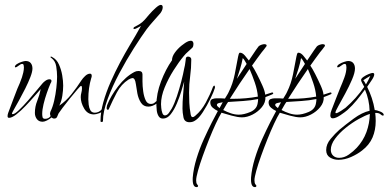

<svg xmlns="http://www.w3.org/2000/svg" viewBox="-20 -485 1593 787"><path d="M155 14Q139 14 131 3Q123 -8 123 -22Q123 -48 132.5 -71.5Q142 -95 147 -120Q138 -110 121.5 -91Q105 -72 85.5 -51.5Q66 -31 47.5 -16.5Q29 -2 17 -2Q11 -2 11 -9Q11 -15 13.5 -22Q16 -29 18 -34Q26 -56 34.5 -78Q43 -100 51 -121Q56 -132 61 -144Q66 -156 70 -168Q73 -177 75.5 -188Q78 -199 78 -209Q78 -212 77 -217.5Q76 -223 71 -223Q65 -223 56.5 -216Q48 -209 43 -209Q41 -209 41 -211Q41 -217 49.5 -222.5Q58 -228 69 -231.5Q80 -235 85 -235Q99 -235 106 -226.5Q113 -218 113 -204Q113 -191 104.5 -169Q96 -147 83.5 -122Q71 -97 58.5 -74.5Q46 -52 37.5 -37Q29 -22 29 -20Q29 -17 32 -17Q40 -17 57.5 -33.5Q75 -50 95 -73Q115 -96 131.5 -116Q148 -136 154 -143Q159 -149 167 -154.5Q175 -160 183 -160Q191 -160 191 -153Q191 -149 187 -143Q180 -127 172 -104Q164 -81 158.5 -58Q153 -35 153 -18Q153 -11 154.5 -4.5Q156 2 165 2Q180 2 188.5 -10.5Q197 -23 200 -23Q202 -23 202 -21Q202 -13 193 -5Q184 3 173 8.5Q162 14 155 14Z M202 1Q195 1 190 -5.5Q185 -12 185 -18Q185 -22 187 -28Q196 -46 202 -72Q208 -98 211 -125Q214 -152 214 -171Q214 -190 210.5 -212.5Q207 -235 191 -247Q187 -249 187 -251Q187 -253 189 -253Q192 -253 194 -251Q212 -242 221.5 -221Q231 -200 235 -176.5Q239 -153 239 -134Q239 -115 235.5 -92.5Q232 -70 223 -52Q251 -71 273.5 -99.5Q296 -128 314 -156Q319 -164 329 -173.5Q339 -183 349 -183Q356 -183 356 -174Q356 -169 354 -165Q342 -125 342 -78Q342 -69 343.5 -56Q345 -43 350.5 -33Q356 -23 369 -23Q376 -23 384 -26.5Q392 -30 396 -36Q398 -38 400 -38Q401 -38 401 -36Q401 -26 387 -21Q373 -16 365 -16Q339 -16 325 -40Q311 -64 311 -87Q311 -96 313.5 -105Q316 -114 316 -123Q316 -125 315.5 -129Q315 -133 312 -133Q310 -133 297 -118Q284 -103 267 -82Q250 -61 236.5 -43Q223 -25 220 -20Q217 -13 214 -6Q211 1 202 1Z M396 15Q392 15 392 11Q392 -25 403.5 -66Q415 -107 433.5 -149Q452 -191 472.5 -229.5Q493 -268 511 -298Q523 -318 535 -338.5Q547 -359 558 -379Q554 -377 544.5 -371.5Q535 -366 530 -366Q527 -366 527 -369Q527 -371 530 -374Q544 -381 554 -387.5Q564 -394 574 -405Q579 -411 591.5 -425.5Q604 -440 618 -452.5Q632 -465 639 -465Q647 -465 647 -455Q647 -448 643 -440Q639 -432 634 -427Q621 -412 607.5 -397Q594 -382 581 -365Q559 -335 528.5 -287Q498 -239 469 -184.5Q440 -130 421 -78.5Q402 -27 402 11Q402 15 396 15ZM427 -40Q426 -35 422 -35Q417 -35 417 -43Q417 -46 419 -54Q434 -92 464.5 -131.5Q495 -171 531 -190Q538 -194 548 -194Q564 -194 564 -180Q564 -171 564 -151.5Q564 -132 567 -110.5Q570 -89 577 -74Q584 -59 598 -59Q608 -59 613.5 -64Q619 -69 623 -72H624Q626 -72 626 -69Q626 -64 620 -59Q614 -55 605.5 -51.5Q597 -48 588 -48Q568 -48 557.5 -64.5Q547 -81 543 -102.5Q539 -124 537 -140Q535 -154 531.5 -159.5Q528 -165 523 -165Q518 -165 507 -159Q477 -140 459 -106Q441 -72 427 -40Z M757 16Q736 16 732 -4Q728 -24 728 -40Q728 -68 730.5 -95.5Q733 -123 735 -151Q731 -137 723.5 -112Q716 -87 705 -61Q694 -35 680 -17Q666 1 648 1Q636 1 630 -9Q624 -19 622.5 -32.5Q621 -46 621 -54Q621 -101 640 -151Q659 -201 685 -238Q685 -253 696.5 -269Q708 -285 724 -298Q740 -311 752 -316Q758 -318 763 -318Q768 -318 770.5 -314Q773 -310 773 -305Q773 -301 772 -296.5Q771 -292 768 -289Q759 -280 750.5 -273Q742 -266 733 -255Q713 -231 691.5 -197Q670 -163 655 -126.5Q640 -90 640 -58Q640 -54 641 -42.5Q642 -31 645.5 -21.5Q649 -12 656 -12Q665 -12 672.5 -22.5Q680 -33 684 -40Q695 -60 705 -90Q715 -120 723 -151Q731 -182 735 -204Q737 -211 738 -217.5Q739 -224 740 -231Q741 -234 741 -238.5Q741 -243 742 -247Q744 -253 751 -253Q756 -253 760 -250Q764 -247 764 -242V-240Q764 -206 759.5 -173Q755 -140 755 -105Q755 -85 756 -63Q757 -41 761 -20Q761 -17 763 -11Q765 -5 770 -5Q773 -5 776.5 -7.5Q780 -10 781 -11Q806 -32 824 -65.5Q842 -99 853 -129Q856 -134 858 -134Q861 -134 861 -129V-125Q856 -108 842 -79.5Q828 -51 811.5 -25.5Q795 0 780 9Q770 16 757 16Z M786 282Q768 282 770 243Q773 206 785.5 165Q798 124 815.5 85.5Q833 47 848.5 16.5Q864 -14 873 -30Q862 -35 852 -43.5Q842 -52 842 -65Q842 -76 850.5 -79Q859 -82 867 -82Q876 -82 884.5 -82Q893 -82 902 -81Q906 -88 910.5 -95Q915 -102 918 -109Q934 -141 942 -180Q950 -219 956 -253Q957 -257 958.5 -263Q960 -269 964 -269Q974 -269 984.5 -256.5Q995 -244 1000 -237Q1003 -241 1011.5 -254Q1020 -267 1029 -280Q1038 -293 1040 -295Q1044 -299 1051.5 -301.5Q1059 -304 1064 -304Q1066 -304 1069.5 -303Q1073 -302 1073 -298Q1073 -296 1071 -294Q1067 -288 1062 -282Q1057 -276 1053 -271Q1043 -258 1033 -244Q1023 -230 1013 -216Q1021 -205 1033 -181.5Q1045 -158 1055.5 -134.5Q1066 -111 1067 -97Q1071 -98 1082.5 -102Q1094 -106 1095 -106Q1100 -106 1100 -102Q1100 -99 1086 -94Q1072 -89 1068 -87Q1069 -65 1053.5 -46Q1038 -27 1015.5 -15.5Q993 -4 972 -4Q955 -4 929.5 -11Q904 -18 888 -23Q878 -7 864.5 22Q851 51 837 86Q823 121 811 154.5Q799 188 791.5 215Q784 242 784 254Q784 266 788 270.5Q792 275 792 276Q792 282 786 282ZM951 -162 991 -223Q987 -230 983.5 -236Q980 -242 975 -247Q971 -225 964.5 -204Q958 -183 951 -162ZM922 -80H936Q988 -80 1037 -89Q1035 -116 1024.5 -146.5Q1014 -177 1003 -202Q982 -172 962 -142Q942 -112 922 -80ZM959 -15Q980 -15 1006 -26Q1032 -37 1036 -61Q1037 -66 1037.5 -70.5Q1038 -75 1038 -79Q1007 -73 976.5 -71Q946 -69 915 -67Q909 -59 904.5 -50.5Q900 -42 895 -34Q910 -26 926.5 -20.5Q943 -15 959 -15ZM880 -42 893 -66Q889 -65 879 -63Q869 -61 869 -55Q869 -51 873.5 -47.5Q878 -44 880 -42Z M1025 282Q1007 282 1009 243Q1012 206 1024.5 165Q1037 124 1054.5 85.5Q1072 47 1087.5 16.5Q1103 -14 1112 -30Q1101 -35 1091 -43.5Q1081 -52 1081 -65Q1081 -76 1089.5 -79Q1098 -82 1106 -82Q1115 -82 1123.5 -82Q1132 -82 1141 -81Q1145 -88 1149.5 -95Q1154 -102 1157 -109Q1173 -141 1181 -180Q1189 -219 1195 -253Q1196 -257 1197.5 -263Q1199 -269 1203 -269Q1213 -269 1223.5 -256.5Q1234 -244 1239 -237Q1242 -241 1250.5 -254Q1259 -267 1268 -280Q1277 -293 1279 -295Q1283 -299 1290.5 -301.5Q1298 -304 1303 -304Q1305 -304 1308.5 -303Q1312 -302 1312 -298Q1312 -296 1310 -294Q1306 -288 1301 -282Q1296 -276 1292 -271Q1282 -258 1272 -244Q1262 -230 1252 -216Q1260 -205 1272 -181.5Q1284 -158 1294.5 -134.5Q1305 -111 1306 -97Q1310 -98 1321.5 -102Q1333 -106 1334 -106Q1339 -106 1339 -102Q1339 -99 1325 -94Q1311 -89 1307 -87Q1308 -65 1292.5 -46Q1277 -27 1254.5 -15.5Q1232 -4 1211 -4Q1194 -4 1168.5 -11Q1143 -18 1127 -23Q1117 -7 1103.5 22Q1090 51 1076 86Q1062 121 1050 154.5Q1038 188 1030.5 215Q1023 242 1023 254Q1023 266 1027 270.5Q1031 275 1031 276Q1031 282 1025 282ZM1190 -162 1230 -223Q1226 -230 1222.5 -236Q1219 -242 1214 -247Q1210 -225 1203.5 -204Q1197 -183 1190 -162ZM1161 -80H1175Q1227 -80 1276 -89Q1274 -116 1263.5 -146.5Q1253 -177 1242 -202Q1221 -172 1201 -142Q1181 -112 1161 -80ZM1198 -15Q1219 -15 1245 -26Q1271 -37 1275 -61Q1276 -66 1276.5 -70.5Q1277 -75 1277 -79Q1246 -73 1215.5 -71Q1185 -69 1154 -67Q1148 -59 1143.5 -50.5Q1139 -42 1134 -34Q1149 -26 1165.5 -20.5Q1182 -15 1198 -15ZM1119 -42 1132 -66Q1128 -65 1118 -63Q1108 -61 1108 -55Q1108 -51 1112.5 -47.5Q1117 -44 1119 -42Z M1367 170Q1348 170 1332.5 160.5Q1317 151 1317 130Q1317 106 1335.5 84Q1354 62 1371 47Q1396 26 1430 1Q1464 -24 1495 -31Q1494 -75 1476 -118Q1460 -96 1442.5 -74.5Q1425 -53 1404 -34Q1395 -26 1375.5 -13Q1356 0 1344 0Q1334 0 1334 -12Q1334 -22 1339 -34Q1348 -57 1357 -80.5Q1366 -104 1375 -126Q1383 -144 1391.5 -167Q1400 -190 1400 -209Q1400 -212 1399 -217.5Q1398 -223 1393 -223Q1387 -223 1378.5 -216Q1370 -209 1365 -209Q1362 -209 1362 -211Q1362 -217 1371 -222.5Q1380 -228 1391 -231.5Q1402 -235 1407 -235Q1421 -235 1428 -226.5Q1435 -218 1435 -204Q1435 -187 1423 -159Q1411 -131 1395 -101.5Q1379 -72 1367 -50.5Q1355 -29 1355 -24Q1355 -21 1357 -21Q1363 -21 1377 -30Q1391 -39 1396 -43Q1440 -81 1473 -129Q1471 -133 1465.5 -143Q1460 -153 1460 -157Q1460 -163 1470 -170Q1480 -177 1491.5 -181.5Q1503 -186 1507 -186Q1514 -186 1514 -180Q1514 -171 1502 -154Q1490 -137 1485 -129Q1496 -107 1504 -83Q1512 -59 1516 -34Q1523 -34 1538 -28Q1553 -22 1553 -14Q1553 -11 1549 -11Q1546 -11 1539 -17Q1532 -23 1518 -22Q1519 -14 1519.5 -6Q1520 2 1520 11Q1520 48 1507 78.5Q1494 109 1464 132Q1445 147 1419 158.5Q1393 170 1367 170ZM1480 -139Q1485 -147 1489.5 -156Q1494 -165 1498 -174Q1490 -170 1483.5 -165.5Q1477 -161 1469 -156Q1473 -152 1475 -148Q1477 -144 1480 -139ZM1370 162Q1391 162 1410 148.5Q1429 135 1442 121Q1469 92 1482 56.5Q1495 21 1496 -18Q1477 -12 1450 3Q1423 18 1397 39Q1371 60 1353.5 83.5Q1336 107 1336 129Q1336 144 1345.5 153Q1355 162 1370 162Z"/></svg>

Font: Sassy Frass
Style: Regular
Weight: 400
Designer: Robert E. Leuschke
Foundry: Robert E. Leuschke
Version: Version 1.010; ttfautohint (v1.8.3)